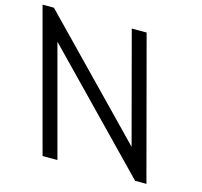

<svg xmlns="http://www.w3.org/2000/svg" viewBox="-233 -859 1049 998"><g transform="rotate(15 292.0 -360.0)"><path d="M148.6 -20 0.2 -574 560.8 3 577.4 20H638.4L627.6 -20L446.4 -700L435.7 -740H355.7L366.4 -700L513.9 -146L-46.7 -723L-63.3 -740H-124.3L-113.6 -700L68.6 -20L79.4 20H159.4Z"/></g></svg>

Font: Nordica Advanced
Style: RegularLObl
Weight: 300
Version: Version 1.07